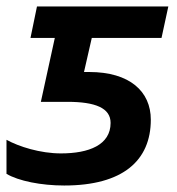

<svg xmlns="http://www.w3.org/2000/svg" viewBox="-20 -562 547 592"><path d="M178 10C359 10 445 -67 445 -193C445 -280 380 -340 255 -340H239L263 -445H478L499 -542H94L74 -445H149L106 -248H188C274 -248 321 -229 321 -183C321 -115 254 -89 168 -89C104 -89 38 -110 0 -131V-26C37 -4 107 10 178 10Z"/></svg>

Font: Noto Sans SemiBold
Style: Italic
Weight: 600
Italic angle: -12°
Designer: Monotype Design Team
Foundry: Monotype Imaging Inc.
Version: Version 2.013